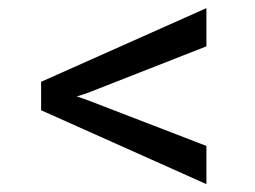

<svg xmlns="http://www.w3.org/2000/svg" viewBox="-20 -557 640 481"><path d="M198.2 -323.7 172.4 -315.4 198.2 -306.6 497.1 -191.4V-95.7L83 -280.8V-352.1L497.1 -536.6V-440.9Z"/></svg>

Font: Roboto Mono
Style: Regular
Weight: 400
Designer: Google
Version: Version 2.000985; 2015; ttfautohint (v1.3)